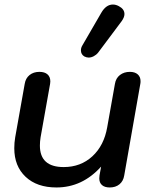

<svg xmlns="http://www.w3.org/2000/svg" viewBox="-20 -817 662 847"><path d="M43 -163Q43 -188 47 -211L89 -447Q93 -472 110.5 -486Q128 -500 154 -500Q177 -500 189.5 -489Q202 -478 202 -458Q202 -451 201 -447L159 -211Q156 -192 156 -175Q156 -80 261 -80Q336 -80 387.5 -127.5Q439 -175 453 -256L487 -447Q491 -472 509 -486Q527 -500 553 -500Q575 -500 587.5 -489Q600 -478 600 -459Q600 -451 599 -447L528 -43Q524 -18 507 -4Q490 10 464 10Q442 10 430 -0.5Q418 -11 418 -30Q418 -38 419 -43L426 -82Q343 10 229 10Q143 10 93 -37Q43 -84 43 -163ZM337 -595Q337 -606 343 -616L427 -761Q448 -797 478 -797Q491 -797 504 -790Q529 -777 529 -755Q529 -741 517 -724L413 -585Q405 -575 393.5 -569Q382 -563 371 -563Q362 -563 352 -568Q337 -577 337 -595Z"/></svg>

Font: Kodchasan SemiBold
Style: Italic
Weight: 600
Italic angle: -10°
Version: Version 1.000; ttfautohint (v1.6)